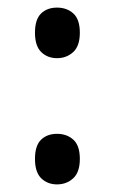

<svg xmlns="http://www.w3.org/2000/svg" viewBox="-20 -566 302 505"><path d="M72 -480Q72 -515 88 -530.5Q104 -546 130 -546Q156 -546 173 -530.5Q190 -515 190 -480Q190 -445 172.5 -429Q155 -413 130 -413Q105 -413 88.5 -429Q72 -445 72 -480ZM72 -148Q72 -183 88 -198.5Q104 -214 130 -214Q156 -214 173 -198.5Q190 -183 190 -148Q190 -113 172.5 -97Q155 -81 130 -81Q105 -81 88.5 -97Q72 -113 72 -148Z"/></svg>

Font: Noto Sans Telugu UI SemiCondensed
Style: Regular
Weight: 400
Width: 4
Designer: Jelle Bosma - Monotype Design Team
Foundry: Monotype Imaging Inc.
Version: Version 2.005; ttfautohint (v1.8.4.7-5d5b)